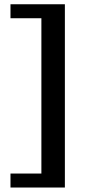

<svg xmlns="http://www.w3.org/2000/svg" viewBox="-20 -744 420 879"><path d="M277 -724.5V114.5H28V50.5H169.5V-660.5H28V-724.5Z"/></svg>

Font: Newsreader 9pt Medium
Style: Regular
Weight: 500
Designer: Hugues Gentile
Foundry: Production Type
Version: Version 1.003